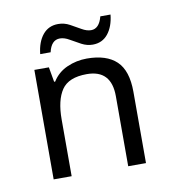

<svg xmlns="http://www.w3.org/2000/svg" viewBox="-52 -406 406 452"><g transform="rotate(-10 151.0 -179.5)"><path d="M167.5 -266.6Q214.4 -266.6 238.3 -243.9Q262.2 -221.2 262.2 -170.4V0H219.7V-167.5Q219.7 -230.5 161.1 -230.5Q117.7 -230.5 101.1 -206.1Q84.5 -181.6 84.5 -135.7V0H41.5V-261.7H76.2L82.5 -226.1H85Q97.7 -246.6 120.1 -256.6Q142.6 -266.6 167.5 -266.6ZM61.5 -295.9Q64.5 -324.7 78.4 -341.6Q92.3 -358.4 115.2 -358.4Q129.9 -358.4 142.8 -351.3Q155.8 -344.2 167.5 -337.4Q179.2 -330.6 189.5 -330.6Q209 -330.6 216.3 -358.9H240.7Q237.8 -330.6 224.1 -313.5Q210.4 -296.4 187.5 -296.4Q173.8 -296.4 160.9 -303.2Q147.9 -310.1 136 -317.1Q124 -324.2 113.3 -324.2Q92.8 -324.2 86.4 -295.9Z"/></g></svg>

Font: NotoSansOldHungarianUI
Style: Regular
Weight: 400
Designer: Monotype Design Team
Foundry: Monotype Imaging Inc.
Version: Version 1001.000; ttfautohint (v1.8.4.7-5d5b)